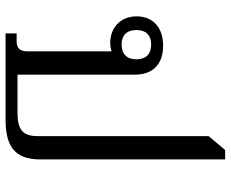

<svg xmlns="http://www.w3.org/2000/svg" viewBox="-88 -724 812 675"><g transform="rotate(90 317.5 -386.0)"><path d="M507 -772 458 -714V-112C458 -58 432 -42 375 -42H242V-454C242 -523 200 -554 140 -554C75 -554 37 -517 37 -461C37 -403 78 -368 130 -368C142 -368 152 -370 160 -373V-79C160 -49 149 -39 123 -39H97V0H397C484 0 540 -24 540 -122V-772ZM136 -408C104 -408 85 -426 85 -460C85 -494 104 -512 136 -512C169 -512 188 -494 188 -460C188 -426 169 -408 136 -408Z"/></g></svg>

Font: Noto Serif Thai
Style: Regular
Weight: 400
Designer: Monotype Design Team
Foundry: Monotype Imaging Inc.
Version: Version 1.901